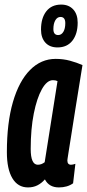

<svg xmlns="http://www.w3.org/2000/svg" viewBox="-20 -808 380 838"><path d="M237 10Q194 10 176 -25Q161 -8 143 1Q125 10 102 10Q58 10 34 -30Q10 -70 10 -144Q10 -272 36.5 -363Q63 -454 111 -502.5Q159 -551 223 -551Q256 -551 285.5 -543Q315 -535 340 -524Q321 -408 309 -332Q297 -256 290 -211.5Q283 -167 279.5 -145.5Q276 -124 275 -116.5Q274 -109 274 -108Q274 -89 290 -89Q298 -89 309 -93L299 -8Q274 10 237 10ZM175 -100 231 -454Q223 -458 211 -458Q185 -458 163 -419Q141 -380 127.5 -312.5Q114 -245 114 -158Q114 -89 145 -89Q161 -89 175 -100ZM231 -601Q197 -601 178 -622Q159 -643 159 -679Q159 -729 182 -758.5Q205 -788 247 -788Q280 -788 299.5 -767Q319 -746 319 -709Q319 -660 296 -630.5Q273 -601 231 -601ZM234 -655Q248 -655 256.5 -669Q265 -683 265 -707Q265 -734 244 -734Q230 -734 221.5 -719.5Q213 -705 213 -681Q213 -655 234 -655Z"/></svg>

Font: Georama Extra Condensed SemiBold
Style: Italic
Weight: 600
Width: 2
Italic angle: -9°
Designer: Jean-Baptiste Levee
Foundry: Production Type
Version: Version 1.000